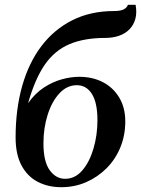

<svg xmlns="http://www.w3.org/2000/svg" viewBox="-20 -770 588 800"><path d="M235 10Q181 10 138 -12Q95 -34 70 -80Q45 -126 45 -197Q45 -315 72.5 -412Q100 -509 153 -578.5Q206 -648 282 -686Q358 -724 455 -724Q482 -724 495.5 -731Q509 -738 513 -750H545Q551 -717 544 -691.5Q537 -666 519.5 -648Q502 -630 476 -621Q450 -612 419 -612Q331 -612 269.5 -586Q208 -560 167 -501Q126 -442 97 -340Q126 -381 162.5 -405Q199 -429 237.5 -439.5Q276 -450 310 -450Q365 -450 408 -428Q451 -406 476.5 -364Q502 -322 502 -264Q502 -206 481.5 -156Q461 -106 424 -69Q387 -32 339 -11Q291 10 235 10ZM251 -25Q293 -25 323 -60Q353 -95 369.5 -151Q386 -207 386 -269Q386 -342 363 -378.5Q340 -415 300 -415Q259 -415 227.5 -381Q196 -347 178.5 -291.5Q161 -236 161 -173Q161 -97 187 -61Q213 -25 251 -25Z"/></svg>

Font: Brygada 1918 SemiBold
Style: Italic
Weight: 600
Italic angle: -8°
Designer: Mateusz Machalski | Borys Kosmynka | Przemek Hoffer
Foundry: NIEPODLEGLA 2018
Version: Version 3.006